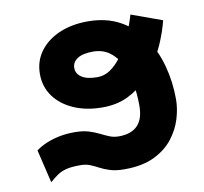

<svg xmlns="http://www.w3.org/2000/svg" viewBox="-65 -590 715 672"><g transform="rotate(-10 292.5 -254.0)"><path d="M287.8 -214.4Q338.6 -214.4 377.8 -233.4Q417 -252.4 445.8 -282.5Q474.6 -312.5 494.5 -346.2Q514.4 -379.9 526.4 -409.9Q538.3 -439.9 543.6 -459Q548.8 -478 548.8 -478L439.5 -517.6Q439.5 -517.6 435.1 -503.4Q430.7 -489.3 422.1 -467Q413.6 -444.8 400.8 -419.7Q387.9 -394.5 371.1 -372.3Q354.2 -350.1 333.5 -335.9Q312.7 -321.8 287.8 -321.8Q251 -321.8 232.2 -334.4Q213.4 -346.9 213.4 -367.2Q213.4 -387.9 232.2 -400.3Q251 -412.6 287.8 -412.6Q321.3 -412.6 345.5 -395.4Q369.6 -378.2 385 -348.3Q400.4 -318.4 407.7 -279.7Q415 -241 415 -197.8Q415 -175.8 409.9 -158.6Q404.8 -141.4 393.9 -129.4Q383.1 -117.4 366.2 -111.1Q349.4 -104.7 325.7 -104.7Q307.6 -104.7 292.4 -111.1Q277.1 -117.4 261.1 -125.5Q245.1 -133.5 224.5 -139.8Q203.9 -146 174.6 -146Q145.5 -146 120.2 -140.9Q95 -135.7 73.9 -126.7Q52.7 -117.7 36.6 -105.7L64.7 12.2Q80.1 -1.2 93.5 -10.4Q106.9 -19.5 125.5 -24.2Q144 -28.8 174.6 -28.8Q194.8 -28.8 209.8 -22.6Q224.9 -16.4 240.1 -8.3Q255.4 -0.2 275.5 6Q295.7 12.2 325.7 12.2Q388.2 12.2 430.3 -7.8Q472.4 -27.8 497.7 -59.8Q522.9 -91.8 534.1 -128.3Q545.2 -164.8 545.2 -197.8Q545.2 -260.3 529.4 -318.1Q513.7 -376 481.8 -421.5Q450 -467 401.6 -493.5Q353.3 -520 287.8 -520Q230.2 -520 185.8 -500.6Q141.4 -481.2 116.3 -446.8Q91.3 -412.4 91.3 -367.2Q91.3 -322 116.3 -287.6Q141.4 -253.2 185.8 -233.8Q230.2 -214.4 287.8 -214.4Z"/></g></svg>

Font: Giphurs
Style: Regular
Weight: 400
Version: Version 2.010